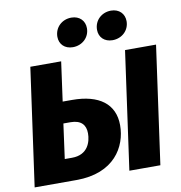

<svg xmlns="http://www.w3.org/2000/svg" viewBox="-98 -1025 1051 1116"><g transform="rotate(-10 427.5 -467.5)"><path d="M377 -764C432 -764 476 -804 476 -859C476 -903 445 -935 397 -935C341 -935 298 -894 298 -839C298 -795 329 -764 377 -764ZM611 -764C666 -764 710 -804 710 -859C710 -903 679 -935 631 -935C575 -935 532 -894 532 -839C532 -795 563 -764 611 -764ZM319 -463H263L295 -695H113L16 0H263C486 0 568 -143 568 -270C568 -396 477 -463 319 -463ZM672 -695 575 0H758L855 -695ZM260 -132H217L245 -337H287C349 -337 376 -306 376 -256C376 -206 354 -132 260 -132Z"/></g></svg>

Font: Fira Sans ExtraBold
Style: Italic
Weight: 800
Italic angle: -8°
Designer: bBox Type GmbH & Carrois Corporate GbR & Edenspiekermann AG
Foundry: bBox Type GmbH & Carrois Corporate GbR & Edenspiekermann AG
Version: Version 4.301;PS 004.301;hotconv 1.0.88;makeotf.lib2.5.64775